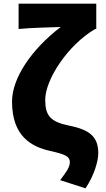

<svg xmlns="http://www.w3.org/2000/svg" viewBox="-20 -819 579 1053"><path d="M449 214C499 139 519 61 519 22C519 -67 475 -107 359 -130C257 -151 228 -184 228 -272C228 -381 350 -571 502 -660H508V-799H82V-660C150 -667 268 -669 313 -671C151 -547 46 -390 46 -262C46 -73 151 -14 256 9C341 28 363 40 363 70C363 100 342 126 310 169Z"/></svg>

Font: Source Han Sans HK Heavy
Style: Regular
Weight: 900
Designer: Ryoko NISHIZUKA 西塚涼子 (kana, bopomofo & ideographs); Paul D. Hunt (Latin, Greek & Cyrillic); Sandoll Communications 산돌커뮤니
Foundry: Adobe
Version: Version 2.000;hotconv 1.0.107;makeotfexe 2.5.65593